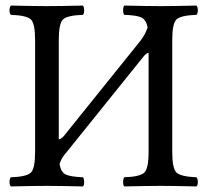

<svg xmlns="http://www.w3.org/2000/svg" viewBox="-20 -667 750 689"><path d="M598.1 -122.1Q598.1 -62 613.5 -47.6Q628.9 -33.2 685.1 -30.8Q689.9 -25.9 689.9 -13.9Q689.9 -2 685.1 2Q595.2 0 556.2 0Q516.1 0 425.8 2Q421.9 -2 421.9 -13.9Q421.9 -25.9 425.8 -30.8Q481.9 -32.7 497.6 -47.4Q513.2 -62 513.2 -122.1V-478Q503.9 -475.1 495.6 -464.8L222.2 -125Q220.2 -122.6 214.1 -115.2Q208 -107.9 205.8 -104.5Q203.6 -101.1 200 -94Q196.3 -86.9 193.8 -78.1Q198.7 -48.8 215.8 -40.8Q232.9 -32.7 277.8 -30.8Q281.7 -25.9 282 -13.9Q282.2 -2 277.8 2Q188 0 148.9 0Q108.9 0 19 2Q14.2 -2 14.2 -13.9Q14.2 -25.9 19 -30.8Q75.2 -32.7 90.6 -47.4Q106 -62 106 -122.1V-522.9Q106 -583 90.6 -597.4Q75.2 -611.8 19 -613.8Q14.2 -617.7 14.2 -629.9Q14.2 -642.1 19 -647Q113.3 -645 147.9 -645Q189.9 -645 277.8 -647Q281.7 -642.1 282 -630.1Q282.2 -618.2 277.8 -613.8Q221.7 -611.8 206.3 -597.4Q190.9 -583 190.9 -522.9V-167Q198.2 -167.5 208.5 -178.2L483.4 -520Q500 -540.5 509.8 -568.4Q504.4 -596.2 487.5 -604.2Q470.7 -612.3 425.8 -613.8Q421.9 -617.7 421.9 -629.9Q421.9 -642.1 425.8 -647Q520 -645 555.2 -645Q597.2 -645 685.1 -647Q689.9 -642.1 689.9 -630.1Q689.9 -618.2 685.1 -613.8Q628.9 -611.8 613.5 -597.4Q598.1 -583 598.1 -522.9Z"/></svg>

Font: Linux Libertine
Style: Regular
Weight: 400
Designer: Philipp H. Poll
Foundry: Philipp H. Poll
Version: Version 5.3.0 ; ttfautohint (v0.9)